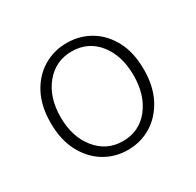

<svg xmlns="http://www.w3.org/2000/svg" viewBox="-92 -909 579 568"><g transform="rotate(-30 197.5 -624.5)"><path d="M196 -442Q152 -442 116 -464Q80 -486 58.5 -527Q37 -568 37 -625Q37 -683 58.5 -723.5Q80 -764 116 -785.5Q152 -807 196 -807Q240 -807 276 -785.5Q312 -764 333.5 -723.5Q355 -683 355 -625Q355 -568 333.5 -527Q312 -486 276 -464Q240 -442 196 -442ZM196 -472Q252 -472 286 -515Q320 -558 320 -625Q320 -693 286 -735.5Q252 -778 196 -778Q141 -778 106 -735.5Q71 -693 71 -625Q71 -558 106 -515Q141 -472 196 -472Z"/></g></svg>

Font: Noto Sans TC
Style: Regular
Weight: 100
Designer: Ryoko NISHIZUKA 西塚涼子 (kana, bopomofo & ideographs); Paul D. Hunt (Latin, Greek & Cyrillic); Sandoll Communications 산돌커뮤니
Foundry: Adobe
Version: Version 2.004;hotconv 1.0.118;makeotfexe 2.5.65603